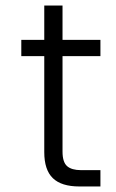

<svg xmlns="http://www.w3.org/2000/svg" viewBox="-20 -674 421 694"><path d="M267 0Q202 0 171 -30Q140 -60 140 -124V-471H57V-530H140V-654H206V-530H343V-471H206V-126Q206 -88 222.5 -73.5Q239 -59 273 -59H343V0Z"/></svg>

Font: Geist Light
Style: Regular
Weight: 400
Designer: Basement.studio, Andrés Briganti, Mateo Zaragoza
Foundry: Basement.studio, Vercel, Andrés Briganti, Guido Ferreyra, Mateo Zaragoza
Version: Version 1.401